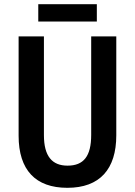

<svg xmlns="http://www.w3.org/2000/svg" viewBox="-20 -888 645 918"><path d="M443 -868H163V-785H443ZM536 -241V-714H416V-243C416 -141 380 -96 303 -96C229 -96 190 -141 190 -242V-714H69V-239C69 -75 150 10 302 10C457 10 536 -79 536 -241Z"/></svg>

Font: Noto Sans Lao Condensed SemiBold
Style: Regular
Weight: 600
Width: 3
Designer: Monotype Design Team
Foundry: Monotype Imaging Inc.
Version: Version 2.003